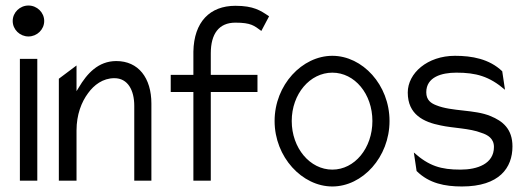

<svg xmlns="http://www.w3.org/2000/svg" viewBox="-20 -664 1911 695"><path d="M26 -588C26 -557 52 -532 83 -532C114 -532 140 -557 140 -588C140 -619 114 -644 83 -644C52 -644 26 -619 26 -588ZM52 -10H115V-451H52Z M193 -10H257V-192C257 -249 275 -295 299 -327C320 -356 352 -381 394 -381C443 -381 466 -337 466 -281V-10H528V-289C528 -382 481 -443 401 -443C336 -443 295 -398 265 -347L257 -334V-427L193 -379Z M598 -331H680V-10H743V-331H912V-393H743V-471C743 -541 772 -582 832 -582C889 -582 900 -571 926 -552L954 -605C923 -626 898 -643 832 -643C740 -643 682 -585 680 -477V-393H598Z M974 -226C974 -95 1074 11 1183 11C1292 11 1390 -95 1390 -226C1390 -357 1292 -462 1183 -462C1074 -462 974 -357 974 -226ZM1036 -226C1036 -324 1102 -401 1183 -401C1264 -401 1328 -324 1328 -226C1328 -128 1264 -50 1183 -50C1102 -50 1036 -128 1036 -226Z M1456 -329C1456 -249 1514 -222 1575 -210C1620 -200 1680 -200 1723 -183C1745 -176 1768 -163 1768 -132C1768 -71 1708 -50 1647 -50C1576 -50 1533 -63 1478 -112L1488 -45C1533 0 1591 11 1652 11C1788 11 1835 -57 1835 -134C1835 -197 1800 -226 1755 -244C1698 -268 1615 -260 1559 -283C1541 -290 1523 -301 1523 -330C1523 -385 1578 -401 1632 -401C1703 -401 1751 -388 1808 -339L1798 -406C1751 -451 1688 -462 1627 -462C1527 -462 1456 -399 1456 -329Z"/></svg>

Font: Charger Sport
Style: LitNrw
Weight: 300
Designer: Jasper
Foundry: Cannot Into Space Fonts
Version: Version 1.1